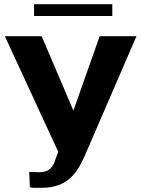

<svg xmlns="http://www.w3.org/2000/svg" viewBox="-20 -883 671 913"><path d="M3 -711 257 -161 246 -132C233 -89 216 -64 166 -64H158C155 -64 151 -65 146 -65H119L122 7C128 9 134 10 140 10H180C300 10 347 -61 382 -140L629 -711H454L329 -357L178 -711ZM142 -807H514V-863H142Z"/></svg>

Font: Aerodynamic
Style: Bd
Weight: 500
Designer: Google
Version: Version 2.000980; 2014